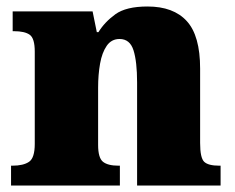

<svg xmlns="http://www.w3.org/2000/svg" viewBox="-20 -571 723 591"><path d="M14 0V-61H18Q52 -61 69.5 -73Q87 -85 87 -128V-412Q87 -453 71.5 -464Q56 -475 23 -475H19V-536H265L278 -472H283Q302 -503 335 -527Q368 -551 434 -551Q514 -551 555 -506Q596 -461 596 -360V-131Q596 -85 608.5 -73Q621 -61 655 -61H659V0H402V-317Q402 -381 391 -416Q380 -451 348 -451Q323 -451 308.5 -430Q294 -409 288 -375Q282 -341 282 -301V-125Q282 -85 297 -73Q312 -61 345 -61H349V0Z"/></svg>

Font: Noto Serif Hentaigana Black
Style: Regular
Weight: 900
Designer: Kazuhiro Yamada
Foundry: nipponia
Version: Version 1.000; ttfautohint (v1.8.4.7-5d5b)